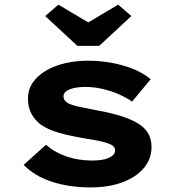

<svg xmlns="http://www.w3.org/2000/svg" viewBox="-20 -806 758 836"><path d="M373.8 10Q280.3 10 204.9 -15Q129.5 -40 83 -88.1L180.5 -175.7Q216.4 -143.3 268.4 -125.1Q320.4 -107 381.3 -107Q399.7 -107 417.7 -109.1Q435.6 -111.3 449.8 -117Q464 -122.7 472.5 -130.9Q481 -139.1 481 -151.8Q481 -171.3 452.3 -181.1Q433.2 -188.5 403.3 -194Q373.5 -199.5 340.9 -204.9Q280.3 -215.2 235.2 -228.2Q190.1 -241.2 158.3 -262.9Q132.2 -282.6 116.9 -310.5Q101.7 -338.4 101.7 -376.5Q101.7 -415.6 122.3 -445.9Q142.9 -476.3 179.4 -497.9Q215.9 -519.6 263.4 -530.7Q310.9 -541.7 363.2 -541.7Q413.1 -541.7 462.9 -533Q512.6 -524.3 557.5 -506.7Q602.5 -489 636.2 -461.2L555 -363.5Q531.1 -380.6 498 -395.2Q465 -409.9 427.2 -418.7Q389.5 -427.5 352.6 -427.5Q333.8 -427.5 317 -425.3Q300.1 -423.2 285.9 -418Q271.8 -412.8 264.1 -405.1Q256.4 -397.4 256.4 -386.3Q256.4 -378.3 260.9 -370.7Q265.4 -363 275.1 -357.3Q291.6 -348.2 323.6 -341.3Q355.6 -334.4 398 -326.4Q467.1 -314.1 516 -297.7Q565 -281.3 594.7 -259.2Q618 -241 628.9 -218Q639.8 -195 639.8 -165.8Q639.8 -113.2 605.5 -73.4Q571.2 -33.6 512.1 -11.8Q453 10 373.8 10ZM316.8 -606.4 176.8 -736.1 234.3 -785.7 379.4 -699.5H349.4L494.5 -785.7L552 -736.1L412 -606.4Z"/></svg>

Font: Lexend Mega
Style: Regular
Weight: 400
Designer: Bonnie Shaver-Troup, Thomas Jockin
Foundry: Lexend
Version: Version 1.007